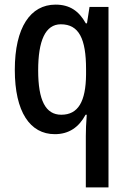

<svg xmlns="http://www.w3.org/2000/svg" viewBox="-20 -570 557 830"><path d="M351 18V240H449V-540H367L356 -469H351C321 -523 281 -550 220 -550C112 -550 44 -452 44 -268C44 -86 110 10 217 10C278 10 321 -20 350 -74H355C352 -37 351 -5 351 18ZM245 -74C177 -74 145 -136 145 -266C145 -394 176 -465 243 -465C321 -465 352 -403 352 -271V-248C351 -131 318 -74 245 -74Z"/></svg>

Font: Noto Sans Armenian Condensed Medium
Style: Regular
Weight: 500
Width: 3
Designer: Monotype Design Team
Foundry: Monotype Imaging Inc.
Version: Version 2.008